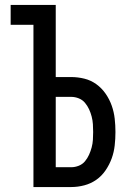

<svg xmlns="http://www.w3.org/2000/svg" viewBox="-20 -755 540 775"><path d="M115 0V-655H23V-735H205V-444H267Q294 -444 320.5 -437.5Q347 -431 369 -415Q391 -399 406.5 -376.5Q422 -354 431 -328.5Q440 -303 443 -276Q446 -249 446 -222Q446 -195 443 -168Q440 -141 431 -116Q422 -91 406.5 -68Q391 -45 369 -29.5Q347 -14 320.5 -7Q294 0 267 0ZM205 -80H267Q283 -80 298 -86Q313 -92 323 -104Q333 -116 339.5 -130.5Q346 -145 350 -160Q354 -175 355 -190.5Q356 -206 356 -222Q356 -238 355 -253.5Q354 -269 350 -284.5Q346 -300 339.5 -314Q333 -328 323 -340Q313 -352 298 -358Q283 -364 267 -364H205Z"/></svg>

Font: Iosevka Fixed Medium
Style: Regular
Weight: 500
Monospace: yes
Designer: Belleve Invis
Foundry: Belleve Invis
Version: Version 32.3.0